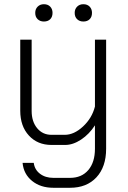

<svg xmlns="http://www.w3.org/2000/svg" viewBox="-20 -687 605 910"><path d="M87 85H140Q144 117 169.5 136.5Q195 156 233 156H312Q367 156 398.5 119Q430 82 430 18V-93Q403 -51 364.5 -25.5Q326 0 289 0H224Q158 0 117 -44.5Q76 -89 76 -162V-499H130V-161Q130 -111 156 -79.5Q182 -48 224 -48H287Q331 -48 373.5 -87.5Q416 -127 430 -182V-499H483V18Q483 104 437 153.5Q391 203 312 203H233Q172 203 132 170.5Q92 138 87 85ZM147 -626Q147 -644 158.5 -655.5Q170 -667 188 -667Q207 -667 218 -655.5Q229 -644 229 -626Q229 -607 218 -596Q207 -585 188 -585Q170 -585 158.5 -596Q147 -607 147 -626ZM334 -626Q334 -644 345.5 -655.5Q357 -667 375 -667Q394 -667 405 -655.5Q416 -644 416 -626Q416 -607 405 -596Q394 -585 375 -585Q357 -585 345.5 -596Q334 -607 334 -626Z"/></svg>

Font: Bai Jamjuree Light
Style: Regular
Weight: 300
Designer: Katatrad Aksorn Co.,Ltd.
Foundry: Cadson Demak Co.,Ltd.
Version: Version 1.000; ttfautohint (v1.6)